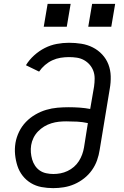

<svg xmlns="http://www.w3.org/2000/svg" viewBox="-20 -964 640 992"><path d="M255 8Q224 8 194.5 2.5Q165 -3 140 -18Q115 -33 97 -56Q79 -79 70 -107Q61 -135 58 -165Q55 -195 60 -226Q65 -255 78.5 -283Q92 -311 113.5 -333.5Q135 -356 162.5 -372Q190 -388 219 -396.5Q248 -405 277 -407.5Q306 -410 335 -410Q364 -410 392 -408Q420 -406 446 -401L466 -517Q469 -538 469 -558.5Q469 -579 462.5 -597Q456 -615 443.5 -629.5Q431 -644 414 -653.5Q397 -663 377 -666Q357 -669 336 -669Q315 -669 293 -665.5Q271 -662 250.5 -652.5Q230 -643 212.5 -628Q195 -613 182 -594L114 -627Q131 -655 156.5 -678Q182 -701 211.5 -716Q241 -731 273 -737Q305 -743 336 -743Q369 -743 400.5 -738Q432 -733 459.5 -719Q487 -705 508 -682.5Q529 -660 540 -631.5Q551 -603 552 -570.5Q553 -538 547 -505L495 -190Q491 -163 481.5 -136Q472 -109 455 -85Q438 -61 414.5 -42.5Q391 -24 364.5 -12.5Q338 -1 310 3.5Q282 8 255 8ZM256 -65Q274 -65 292.5 -68.5Q311 -72 329 -80.5Q347 -89 362 -102Q377 -115 387.5 -131.5Q398 -148 404.5 -166Q411 -184 414 -202L434 -328Q407 -334 379 -335.5Q351 -337 322 -337Q303 -337 284 -335Q265 -333 245.5 -327Q226 -321 208.5 -310.5Q191 -300 176.5 -285Q162 -270 153 -251.5Q144 -233 141 -214Q138 -195 139.5 -176.5Q141 -158 146 -140.5Q151 -123 161 -108Q171 -93 185.5 -83Q200 -73 218.5 -69Q237 -65 256 -65ZM436 -826 456 -944H575L555 -826ZM206 -826 226 -944H345L325 -826Z"/></svg>

Font: Iosevka SS04 Extended
Style: Italic
Weight: 400
Width: 7
Italic angle: -9°
Monospace: yes
Designer: Belleve Invis
Foundry: Belleve Invis
Version: Version 19.0.0; ttfautohint (v1.8.4)